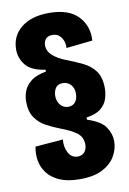

<svg xmlns="http://www.w3.org/2000/svg" viewBox="-92 -732 634 940"><g transform="rotate(-10 225.5 -262.0)"><path d="M228 152Q168 152 128 134.5Q88 117 66.5 88Q45 59 39.5 25Q34 -9 41 -43L179 -54Q175 -17 190.5 12Q206 41 237 41Q258 41 270.5 26.5Q283 12 283 -10Q283 -49 254 -70Q225 -91 178 -108Q142 -122 109 -139.5Q76 -157 55 -187.5Q34 -218 34 -268Q34 -294 43.5 -319.5Q53 -345 79 -366Q105 -387 155 -396V-405Q85 -415 57.5 -449.5Q30 -484 30 -527Q30 -594 80.5 -635Q131 -676 219 -676Q317 -676 363.5 -627Q410 -578 405 -506L274 -492Q276 -508 270.5 -525Q265 -542 252 -554.5Q239 -567 217 -567Q195 -567 184 -554.5Q173 -542 173 -523Q173 -493 198.5 -471Q224 -449 261 -435Q306 -418 343.5 -399.5Q381 -381 403 -350Q425 -319 425 -265Q425 -241 417 -214.5Q409 -188 385 -167.5Q361 -147 312 -140V-129Q380 -107 402.5 -73Q425 -39 425 -3Q425 36 404.5 71.5Q384 107 341 129.5Q298 152 228 152ZM234 -207Q256 -207 268.5 -222.5Q281 -238 281 -264Q281 -293 265 -309.5Q249 -326 226 -326Q200 -326 189.5 -308.5Q179 -291 179 -270Q179 -244 194 -225.5Q209 -207 234 -207Z"/></g></svg>

Font: Bricolage Grotesque 12pt Condensed ExtraBold
Style: Regular
Weight: 800
Width: 3
Designer: Mathieu Triay
Foundry: Atelier Triay
Version: Version 1.001; ttfautohint (v1.8.4.7-5d5b);gftools[0.9.33.de